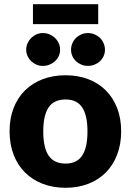

<svg xmlns="http://www.w3.org/2000/svg" viewBox="-20 -884 621 912"><path d="M291.5 -526.5Q350.5 -526.5 399 -508Q447.5 -489.5 482.2 -455Q517 -420.5 536.2 -371.2Q555.5 -322 555.5 -260.5Q555.5 -198.5 536.2 -148.8Q517 -99 482.2 -64.2Q447.5 -29.5 399 -10.8Q350.5 8 291.5 8Q232 8 183.2 -10.8Q134.5 -29.5 99.2 -64.2Q64 -99 44.8 -148.8Q25.5 -198.5 25.5 -260.5Q25.5 -322 44.8 -371.2Q64 -420.5 99.2 -455Q134.5 -489.5 183.2 -508Q232 -526.5 291.5 -526.5ZM291.5 -107Q345 -107 370.2 -144.8Q395.5 -182.5 395.5 -259.5Q395.5 -336.5 370.2 -374Q345 -411.5 291.5 -411.5Q236.5 -411.5 211 -374Q185.5 -336.5 185.5 -259.5Q185.5 -182.5 211 -144.8Q236.5 -107 291.5 -107ZM265.5 -647.5Q265.5 -631.5 259 -617.5Q252.5 -603.5 241.2 -593.2Q230 -583 215.2 -577Q200.5 -571 183.5 -571Q167.5 -571 153.2 -577Q139 -583 128.2 -593.2Q117.5 -603.5 111 -617.5Q104.5 -631.5 104.5 -647.5Q104.5 -664 111 -678.5Q117.5 -693 128.2 -703.8Q139 -714.5 153.2 -720.8Q167.5 -727 183.5 -727Q200.5 -727 215.2 -720.8Q230 -714.5 241.2 -703.8Q252.5 -693 259 -678.5Q265.5 -664 265.5 -647.5ZM478.5 -647.5Q478.5 -631.5 472.2 -617.5Q466 -603.5 455 -593.2Q444 -583 429.2 -577Q414.5 -571 397.5 -571Q381 -571 366.5 -577Q352 -583 341 -593.2Q330 -603.5 323.8 -617.5Q317.5 -631.5 317.5 -647.5Q317.5 -664 323.8 -678.5Q330 -693 341 -703.8Q352 -714.5 366.5 -720.8Q381 -727 397.5 -727Q414.5 -727 429.2 -720.8Q444 -714.5 455 -703.8Q466 -693 472.2 -678.5Q478.5 -664 478.5 -647.5ZM136.5 -864H446.5V-769.5H136.5Z"/></svg>

Font: Lato 2
Style: Regular
Weight: 900
Designer: Lukasz Dziedzic with Adam Twardoch and Botio Nikoltchev
Foundry: tyPoland Lukasz Dziedzic
Version: Version 2.015; 2015-08-06; http://www.latofonts.com/